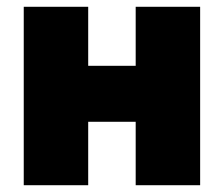

<svg xmlns="http://www.w3.org/2000/svg" viewBox="-20 -546 660 566"><path d="M240 -526H50V0H240V-187H380V0H570V-526H380V-352H240Z"/></svg>

Font: Raleway Black
Style: Regular
Weight: 900
Designer: Matt McInerney, Pablo Impallari, Rodrigo Fuenzalida
Foundry: Matt McInerney, Pablo Impallari, Rodrigo Fuenzalida
Version: Version 3.000g; ttfautohint (v1.5) -l 8 -r 28 -G 28 -x 14 -D